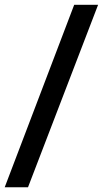

<svg xmlns="http://www.w3.org/2000/svg" viewBox="-22 -731 452 800"><path d="M94.7 49.3 386.7 -710.9H287.1L-2.4 49.3Z"/></svg>

Font: Ride SemiBold
Style: Regular
Weight: 600
Version: Version 3.000